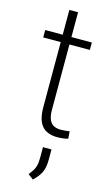

<svg xmlns="http://www.w3.org/2000/svg" viewBox="-139 -716 599 1029"><g transform="rotate(15 160.0 -201.5)"><path d="M272.5 -487.3H13.7V-528.3H272.5ZM159.2 -666V-127.9Q159.2 -87.9 169.4 -67.6Q179.7 -47.4 196.3 -40.5Q212.9 -33.7 231.9 -33.7Q245.6 -33.7 257.6 -35.2Q269.5 -36.6 280.8 -38.1L283.7 2.4Q272.9 5.9 255.9 7.8Q238.8 9.8 223.6 9.8Q189.9 9.8 164.6 -2.7Q139.2 -15.1 125 -45.2Q110.8 -75.2 110.8 -127.9V-666ZM211.9 136.7Q211.9 181.6 199 208.5Q186 235.4 157.2 262.7L127.9 240.7Q139.2 226.1 146.2 215.1Q153.3 204.1 157.2 193.6Q161.1 183.1 162.8 170.2Q164.6 157.2 164.6 137.7V81.1H211.9Z"/></g></svg>

Font: Heebo ExtraLight
Style: Regular
Weight: 250
Designer: Oded Ezer
Foundry: Ezer Type House
Version: Version 3.100